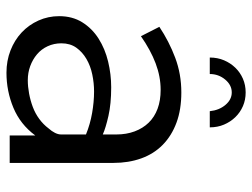

<svg xmlns="http://www.w3.org/2000/svg" viewBox="-113 -657 780 594"><g transform="rotate(90 277.0 -360.0)"><path d="M399 0V-79Q365 -33 313.5 -11.5Q262 10 205 10Q168 10 136 -2.5Q104 -15 80.5 -37Q57 -59 43.5 -89Q30 -119 30 -153Q30 -194 49 -224.5Q68 -255 99.5 -275Q131 -295 170.5 -304.5Q210 -314 250 -314Q301 -314 338.5 -305.5Q376 -297 396 -288V-330Q396 -361 386.5 -386.5Q377 -412 359.5 -430Q342 -448 316.5 -457.5Q291 -467 258 -467Q217 -467 176 -451.5Q135 -436 92 -406L63 -463Q108 -493 158.5 -512Q209 -531 266 -531Q319 -531 359.5 -516Q400 -501 428 -473.5Q456 -446 470 -407Q484 -368 484 -321V0ZM377 -120Q386 -130 391 -140Q396 -150 396 -159V-236Q364 -249 329.5 -255Q295 -261 263 -261Q237 -261 210.5 -255.5Q184 -250 162.5 -237.5Q141 -225 127.5 -206Q114 -187 114 -160Q114 -137 123 -117.5Q132 -98 148 -84.5Q164 -71 184.5 -63.5Q205 -56 228 -56Q248 -56 269.5 -60Q291 -64 311 -71.5Q331 -79 348 -91.5Q365 -104 377 -120ZM266 -687Q243 -687 226 -666.5Q209 -646 209 -619H158Q158 -643 166.5 -663Q175 -683 189.5 -698Q204 -713 223.5 -721.5Q243 -730 266 -730Q289 -730 308.5 -721.5Q328 -713 342.5 -698Q357 -683 365.5 -663Q374 -643 374 -619H324Q321 -648 304.5 -667.5Q288 -687 266 -687Z"/></g></svg>

Font: Rising Sun
Style: Regular
Weight: 400
Designer: Matt McInerney, Pablo Impallari, Rodrigo Fuenzalida (Raleway font), Stephen Hutchings (Greek), Cristiano Sobral (main ch
Foundry: The Rising Sun Project Authors
Version: Version 4.327; ttfautohint (v1.8.4.7-5d5b-dirty)